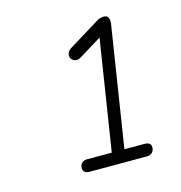

<svg xmlns="http://www.w3.org/2000/svg" viewBox="-73 -773 526 558"><g transform="rotate(-15 190.0 -494.5)"><path d="M131 -282Q111 -282 111 -298Q111 -308 117 -313.5Q123 -319 133 -319H207L262 -669L293 -672L192 -610Q182 -604 174 -606Q166 -608 162 -614.5Q158 -621 160.5 -629.5Q163 -638 173 -644L261 -698Q268 -703 274 -705Q280 -707 287 -707Q293 -707 296.5 -704Q300 -701 301.5 -695.5Q303 -690 302 -682L245 -319H305Q325 -319 325 -304Q325 -294 319 -288Q313 -282 303 -282Z"/></g></svg>

Font: Nunito ExtraLight ExtraLight
Style: Italic
Weight: 250
Italic angle: -9°
Version: Version 3.602